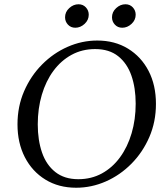

<svg xmlns="http://www.w3.org/2000/svg" viewBox="-20 -870 784 900"><path d="M436 -680Q518 -680 580 -642Q642 -604 676.5 -537.5Q711 -471 711 -383Q711 -299 680 -227.5Q649 -156 596 -102.5Q543 -49 476 -19.5Q409 10 337 10Q255 10 193 -28Q131 -66 96.5 -133Q62 -200 62 -287Q62 -371 93 -442.5Q124 -514 177 -567.5Q230 -621 297 -650.5Q364 -680 436 -680ZM347 -30Q408 -30 457.5 -57Q507 -84 542.5 -132.5Q578 -181 597 -245.5Q616 -310 616 -384Q616 -458 596 -515.5Q576 -573 534 -606.5Q492 -640 426 -640Q365 -640 315.5 -613Q266 -586 230.5 -538Q195 -490 176 -425.5Q157 -361 157 -287Q157 -213 177 -155Q197 -97 239.5 -63.5Q282 -30 347 -30ZM333 -740Q312 -740 298.5 -754.5Q285 -769 285 -789Q285 -814 304.5 -832Q324 -850 348 -850Q369 -850 382.5 -835.5Q396 -821 396 -801Q396 -776 376.5 -758Q357 -740 333 -740ZM553 -740Q532 -740 518.5 -754.5Q505 -769 505 -789Q505 -814 524.5 -832Q544 -850 568 -850Q589 -850 602.5 -835.5Q616 -821 616 -801Q616 -776 596.5 -758Q577 -740 553 -740Z"/></svg>

Font: Brygada 1918
Style: Italic
Weight: 400
Italic angle: -8°
Designer: Mateusz Machalski | Borys Kosmynka | Przemek Hoffer
Foundry: NIEPODLEGLA 2018
Version: Version 3.006